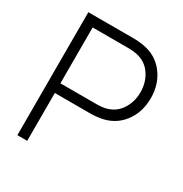

<svg xmlns="http://www.w3.org/2000/svg" viewBox="-168 -847 927 974"><g transform="rotate(30 296.0 -360.0)"><path d="M69.8 0V-720.2H341.3Q362.3 -720.2 390.1 -715.8Q469.7 -703.6 516.1 -644Q562.5 -584.5 562.5 -500.5Q562.5 -416.5 516.1 -356.9Q469.7 -297.4 390.1 -284.7Q362.3 -280.3 341.3 -280.3H127.4V0ZM127.4 -336.9H340.3Q363.3 -336.9 384.8 -340.8Q440.9 -352.5 471.4 -397.2Q502 -441.9 502 -500.5Q502 -559.1 471.4 -603.8Q440.9 -648.4 384.8 -659.7Q364.3 -664.1 340.3 -664.1H127.4Z"/></g></svg>

Font: Manrope Light
Style: Regular
Weight: 300
Designer: Mikhail Sharanda
Foundry: Mikhail Sharanda
Version: Version 4.505;FEAKit 1.0